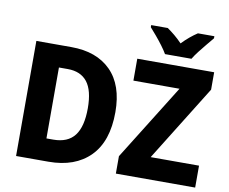

<svg xmlns="http://www.w3.org/2000/svg" viewBox="-95 -1052 1400 1173"><g transform="rotate(10 605.0 -465.5)"><path d="M627 -369Q627 -187 534 -93.5Q441 0 277 0H76V-714H293Q450 -714 538.5 -625.5Q627 -537 627 -369ZM457 -363Q457 -474 416 -526Q375 -578 295 -578H240V-138H282Q372 -138 414.5 -193.5Q457 -249 457 -363ZM1187 0H695V-108L988 -578H702V-714H1179V-606L887 -136H1187ZM864 -771Q852 -792 831.5 -819.5Q811 -847 789 -873Q767 -899 750 -918V-931H853Q876 -915 899 -896Q922 -877 946 -852Q970 -877 993.5 -896.5Q1017 -916 1040 -931H1142V-918Q1126 -899 1104.5 -873Q1083 -847 1062 -820Q1041 -793 1028 -771Z"/></g></svg>

Font: Noto Sans SemiCondensed ExtraBold
Style: Regular
Weight: 800
Width: 4
Designer: Monotype Design Team
Foundry: Monotype Imaging Inc.
Version: Version 2.013; ttfautohint (v1.8.4.7-5d5b)